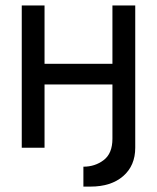

<svg xmlns="http://www.w3.org/2000/svg" viewBox="-20 -544 578 707"><path d="M287.1 69.8Q329.6 69.8 361.3 45.9Q394 21.5 394 -33.2V-232.9H144V0H60.1V-523.9H144V-309.1H394V-523.9H478V0Q478 65.9 433.6 104.5Q389.2 143.1 313 143.1H287.1Z"/></svg>

Font: Miedinger*
Style: Book
Weight: 400
Version: Version 001.000